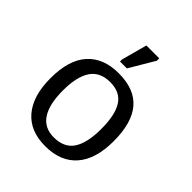

<svg xmlns="http://www.w3.org/2000/svg" viewBox="-207 -875 1015 1015"><g transform="rotate(45 300.0 -367.5)"><path d="M535.6 -264.6Q535.6 -131.3 474.4 -60.8Q413.1 9.8 297.4 9.8Q184.1 9.8 123.8 -61.5Q63.5 -132.8 63.5 -264.6Q63.5 -400.9 125.2 -469.5Q187 -538.1 300.3 -538.1Q419.4 -538.1 477.5 -470.2Q535.6 -402.3 535.6 -264.6ZM443.4 -264.6Q443.4 -369.6 409.9 -421.4Q376.5 -473.1 301.8 -473.1Q226.1 -473.1 190.9 -420.4Q155.8 -367.7 155.8 -264.6Q155.8 -162.1 190.9 -108.6Q226.1 -55.2 296.4 -55.2Q374 -55.2 408.7 -107.4Q443.4 -159.7 443.4 -264.6ZM261.2 -586.4V-602.5L299.8 -745.1H396V-727.1L312.5 -586.4Z"/></g></svg>

Font: Cousine
Style: Regular
Weight: 400
Monospace: yes
Designer: Steve Matteson
Foundry: Monotype Imaging Inc.
Version: Version 1.21